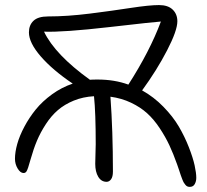

<svg xmlns="http://www.w3.org/2000/svg" viewBox="-20 -729 818 758"><path d="M400.9 -11.2Q379.9 -11.2 367.9 -31Q356 -50.8 356 -82Q356 -92.3 356.9 -120.1Q357.9 -147.9 357.9 -160.2Q357.9 -284.2 351.1 -349.1Q307.6 -346.7 271.2 -331.8Q234.9 -316.9 208.7 -294.4Q182.6 -272 161.4 -239.5Q140.1 -207 126.2 -174.1Q112.3 -141.1 101.1 -101.1Q89.8 -59.6 84.5 -52.2Q80.1 -45.9 73.2 -45.9Q60.5 -45.9 49.8 -63.5Q39.1 -81.1 39.1 -102.1Q39.1 -128.4 48.1 -160.6Q57.1 -192.9 76.2 -228.8Q95.2 -264.6 121.3 -296.9Q147.5 -329.1 185.5 -356.7Q223.6 -384.3 267.1 -398.9Q188 -452.1 141.1 -506.1Q94.2 -560.1 94.2 -601.1Q94.2 -629.9 112.3 -647Q130.4 -664.1 169.9 -664.1Q245.6 -664.1 334.5 -675.3Q423.3 -686.5 496.6 -697.8Q569.8 -709 607.9 -709Q643.1 -709 661.6 -691.2Q680.2 -673.3 680.2 -645Q680.2 -608.4 639.6 -530Q599.1 -451.7 541 -372.1Q586.9 -346.7 625 -307.6Q663.1 -268.6 686.3 -228.8Q709.5 -189 725.6 -147.7Q741.7 -106.4 748.3 -76.4Q754.9 -46.4 754.9 -26.9Q754.9 -13.2 748.8 -2.2Q742.7 8.8 729 8.8Q724.1 8.8 720 7.1Q715.8 5.4 712.2 1Q708.5 -3.4 705.8 -7.8Q703.1 -12.2 699.5 -21.5Q695.8 -30.8 693.6 -37.4Q691.4 -43.9 687 -57.4Q682.6 -70.8 679.2 -80.1Q664.1 -122.6 648.7 -155.5Q633.3 -188.5 610.4 -223.1Q587.4 -257.8 561 -281.7Q534.7 -305.7 497.3 -323.5Q460 -341.3 416 -347.2Q425.8 -211.4 425.8 -51.8Q425.8 -31.2 418.5 -21.2Q411.1 -11.2 400.9 -11.2ZM365.2 -415Q432.1 -415 486.8 -395Q571.3 -526.4 615.2 -644Q595.2 -643.1 412.1 -622.1Q229 -601.1 153.8 -604Q197.3 -513.2 335 -414.1Q344.7 -415 365.2 -415Z"/></svg>

Font: Shantell Sans Irregular
Style: Regular
Weight: 300
Designer: Stephen Nixon, Anya Danilova, Shantell Martin
Foundry: Arrow Type
Version: Version 1.006;[9816181b4]